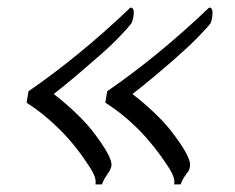

<svg xmlns="http://www.w3.org/2000/svg" viewBox="-20 -526 619 505"><path d="M438 -41Q440 -49 436.5 -60Q433 -71 422 -88Q353 -195 257 -256L262 -286Q397 -379 530 -506Q539 -506 539 -493Q539 -486 537.5 -478Q536 -470 534 -465Q524 -452 499.5 -427Q475 -402 435 -367Q368 -309 330 -280Q329 -279 328 -279Q391 -230 429 -183Q480 -117 480 -93Q480 -90 479.5 -87Q479 -84 478 -81Q477 -80 477 -78Q472 -71 466 -62.5Q460 -54 455 -41ZM231 -41Q233 -49 229.5 -60Q226 -71 215 -88Q181 -141 139.5 -183Q98 -225 50 -256L55 -286Q190 -379 323 -506Q332 -506 332 -493Q332 -486 330 -478Q328 -470 326 -465Q316 -452 292 -427Q268 -402 227 -367Q194 -338 167.5 -316Q141 -294 123 -280Q122 -279 121 -279Q184 -230 222 -183Q277 -112 273 -90Q273 -86 270 -81Q270 -79 269 -78Q265 -71 259 -62.5Q253 -54 248 -41Z"/></svg>

Font: Luxurious Roman
Style: Regular
Weight: 400
Designer: Robert E. Leuschke
Foundry: Robert E. Leuschke
Version: Version 1.010; ttfautohint (v1.8.3)